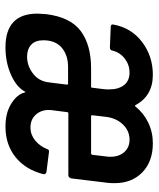

<svg xmlns="http://www.w3.org/2000/svg" viewBox="40 -596 565 684"><g transform="rotate(90 322.0 -254.5)"><path d="M29 -106Q29 -114 31 -138Q42 -224 91.5 -260.5Q141 -297 224 -297H289Q293 -297 293 -301L298 -341Q299 -348 299 -361Q299 -395 283.5 -414.5Q268 -434 239 -434Q212 -434 190 -417.5Q168 -401 161 -374Q160 -364 149 -364L76 -367Q66 -367 68 -377Q80 -441 130.5 -479Q181 -517 247 -517Q322 -517 355 -455Q357 -452 360 -455Q383 -484 417 -500.5Q451 -517 491 -517Q556 -517 594.5 -479.5Q633 -442 633 -381Q633 -366 632 -358L616 -226Q615 -222 612 -219Q609 -216 605 -216H384Q383 -216 381.5 -215Q380 -214 380 -212L373 -157Q369 -125 386.5 -103Q404 -81 435 -81Q460 -81 480.5 -97.5Q501 -114 511 -139Q514 -149 522 -147L593 -138Q602 -136 601 -127Q585 -64 540.5 -28Q496 8 431 8Q383 8 350 -12.5Q317 -33 310 -60Q310 -60 309.5 -62Q309 -64 307 -62Q292 -32 247.5 -12Q203 8 149 8Q29 8 29 -106ZM394 -297H527Q530 -297 532 -301L538 -352Q539 -357 539 -366Q539 -396 522.5 -415Q506 -434 478 -434Q447 -434 424.5 -411Q402 -388 397 -352L391 -301Q391 -297 394 -297ZM274 -147 282 -211Q282 -215 279 -215H219Q177 -215 150.5 -192.5Q124 -170 124 -127Q124 -98 140 -83.5Q156 -69 182 -69Q215 -69 242.5 -90Q270 -111 274 -147Z"/></g></svg>

Font: Barlow Condensed Medium
Style: Italic
Weight: 500
Width: 3
Italic angle: -7°
Designer: Jeremy Tribby
Foundry: Tribby Type
Version: Version 1.408